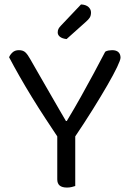

<svg xmlns="http://www.w3.org/2000/svg" viewBox="-20 -840 590 865"><path d="M314 -218H243Q215 -260 184.5 -306.5Q154 -353 124.5 -401Q95 -449 68.5 -495.5Q42 -542 21 -582Q25 -593 36 -603.5Q47 -614 65 -614Q84 -614 94.5 -604Q105 -594 116 -574Q129 -551 145.5 -522.5Q162 -494 180 -462.5Q198 -431 216 -400Q234 -369 249.5 -342Q265 -315 277 -295H281Q316 -353 345 -405Q374 -457 401 -507Q428 -557 454 -607Q460 -611 469 -612.5Q478 -614 485 -614Q504 -614 513.5 -605Q523 -596 523 -580Q523 -570 507.5 -537.5Q492 -505 464 -456.5Q436 -408 398 -347Q360 -286 314 -218ZM238 -257H319V-2Q314 0 303.5 2.5Q293 5 282 5Q260 5 249 -4Q238 -13 238 -32ZM254 -724 345 -820Q367 -819 378.5 -808.5Q390 -798 390 -784Q390 -770 384.5 -761Q379 -752 365 -740L280 -664Q261 -666 250.5 -674Q240 -682 240 -694Q240 -704 244 -711Q248 -718 254 -724Z"/></svg>

Font: Baloo Paaji 2
Style: Regular
Weight: 400
Designer: Shuchita Grover, Noopur Datye and Ek Type
Foundry: Ek Type
Version: Version 1.700